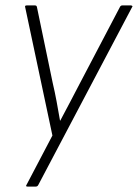

<svg xmlns="http://www.w3.org/2000/svg" viewBox="-20 -502 508 707"><path d="M81 185Q73 185 78 178L173 -3L73 -474Q70 -482 78 -482H109Q115 -482 116 -476L174 -197Q182 -163 188.5 -128Q195 -93 201 -58H202Q220 -92 238 -126Q256 -160 273 -193L422 -477Q425 -482 430 -482H462Q465 -482 467 -480Q469 -478 466 -475L121 179Q118 185 112 185Z"/></svg>

Font: Sofia Sans Semi Condensed ExtraLight
Style: Italic
Weight: 250
Italic angle: -9°
Version: Version 4.100